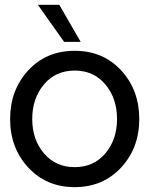

<svg xmlns="http://www.w3.org/2000/svg" viewBox="-20 -770 620 797"><path d="M137.2 -750H226.1L314.9 -596.2H246.1ZM482.7 -74.5Q407.2 6.8 290 6.8Q172.9 6.8 97.4 -74.5Q22 -155.8 22 -275.9Q22 -396 96.9 -477.5Q171.9 -559.1 290 -559.1Q408.2 -559.1 483.2 -477.5Q558.1 -396 558.1 -275.9Q558.1 -155.8 482.7 -74.5ZM465.8 -275.9Q465.8 -361.8 417.5 -419.4Q369.1 -477.1 290 -477.1Q210.9 -477.1 162.4 -419.4Q113.8 -361.8 113.8 -275.9Q113.8 -190.9 162.4 -133.5Q210.9 -76.2 290 -76.2Q369.1 -76.2 417.5 -133.5Q465.8 -190.9 465.8 -275.9Z"/></svg>

Font: ø
Style: ø
Weight: 400
Designer: Samuel Oakes
Foundry: Samuel Oakes
Version: Version 1.000;PS 001.000;hotconv 1.0.88;makeotf.lib2.5.64775